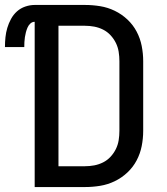

<svg xmlns="http://www.w3.org/2000/svg" viewBox="-55 -755 675 775"><path d="M85 0V-667Q75 -667 67.5 -660Q60 -653 56 -643.5Q52 -634 49.5 -624.5Q47 -615 45.5 -605Q44 -595 43.5 -585Q43 -575 43 -565H-35Q-35 -585 -33 -604.5Q-31 -624 -25.5 -642.5Q-20 -661 -10.5 -678.5Q-1 -696 13.5 -709Q28 -722 47 -728.5Q66 -735 85 -735H288Q319 -735 349.5 -730Q380 -725 408 -711.5Q436 -698 459 -676.5Q482 -655 496.5 -627.5Q511 -600 517 -569.5Q523 -539 523 -508V-227Q523 -196 517 -165.5Q511 -135 496.5 -107.5Q482 -80 459 -58.5Q436 -37 408 -23.5Q380 -10 349.5 -5Q319 0 288 0ZM288 -84Q307 -84 325.5 -87.5Q344 -91 361 -99.5Q378 -108 391 -122Q404 -136 412.5 -153Q421 -170 424 -189Q427 -208 427 -227V-508Q427 -527 424 -546Q421 -565 412.5 -582Q404 -599 391 -613Q378 -627 361 -635.5Q344 -644 325.5 -647.5Q307 -651 288 -651H181V-84Z"/></svg>

Font: Iosevka Fixed Medium Extended
Style: Regular
Weight: 500
Width: 7
Monospace: yes
Designer: Belleve Invis
Foundry: Belleve Invis
Version: Version 24.1.1; ttfautohint (v1.8.4)